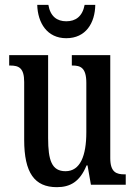

<svg xmlns="http://www.w3.org/2000/svg" viewBox="-20 -764 561 794"><path d="M254 -606C335 -606 373 -669 374 -744H330C321 -696 293 -676 254 -676C216 -676 188 -696 180 -744H134C136 -669 175 -606 254 -606ZM215 10C270 10 310 -12 338 -80H342L356 0H500V-43H495C462 -43 436 -51 436 -110V-536H277V-493H280C313 -493 337 -484 337 -421V-217C337 -120 312 -56 251 -56C194 -56 179 -101 179 -193V-536H18V-493H22C58 -493 80 -483 80 -425V-186C80 -49 123 10 215 10Z"/></svg>

Font: Noto Serif Ethiopic ExtraCondensed Medium
Style: Regular
Weight: 500
Width: 2
Designer: Monotype Design Team
Foundry: Monotype Imaging Inc.
Version: Version 2.102